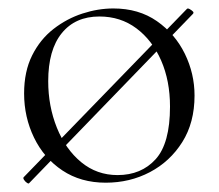

<svg xmlns="http://www.w3.org/2000/svg" viewBox="-20 -419 517 454"><path d="M49 14Q48 16 44 13.5Q40 11 37 6.5Q34 2 36 0L422 -398Q424 -400 428.5 -397.5Q433 -395 436 -392Q439 -389 436 -386ZM230 13Q171 13 127.5 -16Q84 -45 60.5 -93.5Q37 -142 37 -198Q37 -250 56 -288Q75 -326 106.5 -350.5Q138 -375 175 -387Q212 -399 248 -399Q308 -399 351 -369Q394 -339 417 -292Q440 -245 440 -193Q440 -129 411 -83Q382 -37 334.5 -12Q287 13 230 13ZM258 -5Q314 -5 348 -42.5Q382 -80 382 -167Q382 -228 361 -276Q340 -324 302.5 -352Q265 -380 215 -380Q158 -380 126 -340.5Q94 -301 94 -227Q94 -168 114.5 -117Q135 -66 172 -35.5Q209 -5 258 -5Z"/></svg>

Font: Cormorant Garamond Light Light
Style: Regular
Weight: 300
Version: Version 4.001